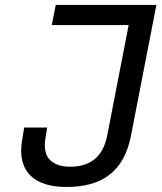

<svg xmlns="http://www.w3.org/2000/svg" viewBox="-20 -750 660 782"><path d="M78.5 -230.5 69.5 -176C49.5 -49.5 121.5 11.5 250 11.5C394.5 11.5 484.5 -49.5 513.5 -197.5L617 -730H207L191 -648H504L416.5 -197.5C398 -102.5 338 -71 266.5 -71C203 -71 151.5 -99 164.5 -183L172 -230.5Z"/></svg>

Font: Monaspace Neon
Style: Italic
Weight: 400
Italic angle: -11°
Designer: Riley Cran & the Lettermatic Team
Foundry: Lettermatic
Version: Version 1.200 (Monaspace Neon)